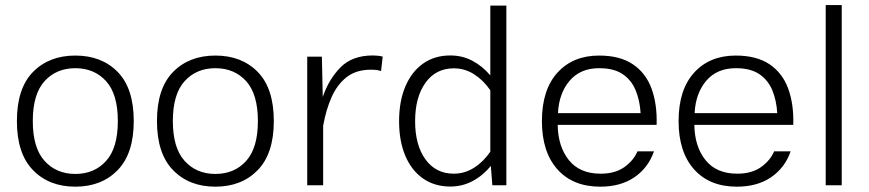

<svg xmlns="http://www.w3.org/2000/svg" viewBox="-20 -717 3363 743"><path d="M271.5 -502Q373.5 -502 435.5 -438.5Q497.6 -375 497.6 -248.5Q497.6 -122.6 435.3 -58.6Q373 5.4 271.5 5.4Q169.9 5.4 107.7 -58.6Q45.4 -122.6 45.4 -248.5Q45.4 -375 107.7 -438.5Q169.9 -502 271.5 -502ZM271.5 -453.1Q198.2 -453.1 152.6 -403.1Q106.9 -353 106.9 -248.5Q106.9 -144.5 152.6 -94.2Q198.2 -43.9 271.5 -43.9Q345.2 -43.9 390.6 -94.2Q436 -144.5 436 -248.5Q436 -353 390.4 -403.1Q344.7 -453.1 271.5 -453.1Z M813.5 -502Q915.5 -502 977.5 -438.5Q1039.6 -375 1039.6 -248.5Q1039.6 -122.6 977.3 -58.6Q915 5.4 813.5 5.4Q711.9 5.4 649.7 -58.6Q587.4 -122.6 587.4 -248.5Q587.4 -375 649.7 -438.5Q711.9 -502 813.5 -502ZM813.5 -453.1Q740.2 -453.1 694.6 -403.1Q648.9 -353 648.9 -248.5Q648.9 -144.5 694.6 -94.2Q740.2 -43.9 813.5 -43.9Q887.2 -43.9 932.6 -94.2Q978 -144.5 978 -248.5Q978 -353 932.4 -403.1Q886.7 -453.1 813.5 -453.1Z M1168.9 -497.6H1225.6L1229 -341.8Q1252.4 -410.6 1297.9 -456.5Q1343.3 -502.4 1422.9 -502.4Q1443.4 -502.4 1460.9 -498L1454.6 -441.9Q1441.4 -447.3 1415.5 -447.3Q1358.4 -447.3 1321.5 -418.5Q1284.7 -389.6 1263.2 -341.1Q1241.7 -292.5 1231 -232.4L1230.5 -232.9V0H1168.9Z M1524.4 -248Q1524.4 -325.2 1548.6 -382.3Q1572.8 -439.5 1617.2 -470.9Q1661.6 -502.4 1722.7 -502.4Q1768.6 -502.4 1807.4 -482.2Q1846.2 -461.9 1877.4 -425.3V-695.3H1939.5V0H1885.3L1879.4 -74.7Q1847.7 -36.6 1808.1 -15.9Q1768.6 4.9 1722.7 4.9Q1661.6 4.9 1616.9 -26.4Q1572.3 -57.6 1548.3 -114.5Q1524.4 -171.4 1524.4 -248ZM1586.4 -248Q1586.4 -155.3 1626.5 -100.1Q1666.5 -44.9 1736.3 -44.9Q1778.3 -44.9 1814.5 -67.9Q1850.6 -90.8 1877.4 -129.9V-367.7Q1850.6 -406.7 1814.5 -429.7Q1778.3 -452.6 1736.3 -452.6Q1666.5 -452.6 1626.5 -396.7Q1586.4 -340.8 1586.4 -248Z M2138.2 -233.9Q2139.2 -150.4 2181.2 -97.7Q2223.1 -44.9 2304.2 -44.9Q2360.8 -44.9 2396.5 -70.6Q2432.1 -96.2 2446.8 -131.3H2510.7Q2488.8 -67.9 2435.3 -31.2Q2381.8 5.4 2302.7 5.4Q2196.8 5.4 2137 -61.8Q2077.1 -128.9 2077.1 -248.5Q2077.1 -369.6 2137.2 -435.8Q2197.3 -502 2298.3 -502Q2379.4 -502 2429.4 -468Q2479.5 -434.1 2501.5 -373.8Q2523.4 -313.5 2521 -233.9ZM2139.2 -279.3H2459Q2456.1 -328.1 2439.9 -367.4Q2423.8 -406.7 2389.9 -429.9Q2356 -453.1 2298.8 -453.1Q2225.6 -453.1 2184.3 -404.5Q2143.1 -356 2139.2 -279.3Z M2667 -233.9Q2668 -150.4 2710 -97.7Q2752 -44.9 2833 -44.9Q2889.6 -44.9 2925.3 -70.6Q2960.9 -96.2 2975.6 -131.3H3039.6Q3017.6 -67.9 2964.1 -31.2Q2910.6 5.4 2831.5 5.4Q2725.6 5.4 2665.8 -61.8Q2606 -128.9 2606 -248.5Q2606 -369.6 2666 -435.8Q2726.1 -502 2827.1 -502Q2908.2 -502 2958.3 -468Q3008.3 -434.1 3030.3 -373.8Q3052.2 -313.5 3049.8 -233.9ZM2668 -279.3H2987.8Q2984.9 -328.1 2968.8 -367.4Q2952.6 -406.7 2918.7 -429.9Q2884.8 -453.1 2827.6 -453.1Q2754.4 -453.1 2713.1 -404.5Q2671.9 -356 2668 -279.3Z M3237.3 0H3175.3V-697.3H3237.3Z"/></svg>

Font: Estedad-FD Light
Style: Regular
Weight: 300
Designer: Amin Abedi
Version: Version 7.3